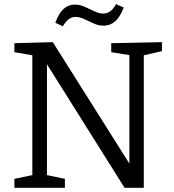

<svg xmlns="http://www.w3.org/2000/svg" viewBox="-20 -900 832 920"><path d="M513 -693 756 -698V-655L669 -635V0H577L205 -592V-61L291 -43V0H49V-43L135 -61V-635L49 -650V-693L233 -698L600 -116V-636L513 -650ZM281 -774 245 -791Q262 -837 285 -857.5Q308 -878 338 -878Q363 -878 387 -867Q411 -856 433.5 -845.5Q456 -835 475 -835Q492 -835 507 -845Q522 -855 536 -880L573 -864Q555 -817 531 -797Q507 -777 477 -777Q452 -777 429 -787.5Q406 -798 384 -808.5Q362 -819 340 -819Q308 -819 281 -774Z"/></svg>

Font: Bitter
Style: Regular
Weight: 400
Designer: Sol Matas, and Bitter project Authors
Foundry: Sol Matas
Version: Version 2.001